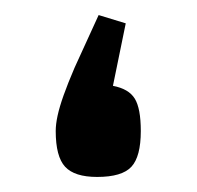

<svg xmlns="http://www.w3.org/2000/svg" viewBox="-20 -229 261 255"><path d="M111 -209 147 -198 130 -115Q151 -111 159 -98Q167 -85 167 -55Q167 -21 154.5 -7.5Q142 6 109 6Q79 6 66.5 -7.5Q54 -21 54 -55Q54 -64 56.5 -75.5Q59 -87 64.5 -102.5Q70 -118 79 -139Z"/></svg>

Font: Changa ExtraLight Light
Style: Regular
Weight: 300
Version: Version 3.002; ttfautohint (v1.8.2)